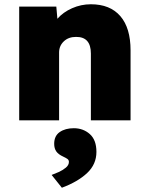

<svg xmlns="http://www.w3.org/2000/svg" viewBox="-20 -564 693 900"><path d="M70 0V-533H244L249 -476Q276 -507 318 -525.5Q360 -544 406 -544Q496 -544 544 -488.5Q592 -433 592 -328V0H406V-313Q406 -392 336 -391Q301 -391 279 -370Q257 -349 257 -318V0ZM270 316 222 256Q236 251 255 242.5Q274 234 288.5 222Q303 210 303 195Q303 186 296 181Q289 176 276 170Q254 160 244 146Q234 132 234 110Q234 73 260 55Q286 37 326 37Q370 37 401 64.5Q432 92 432 148Q432 206 388.5 247Q345 288 270 316Z"/></svg>

Font: Lexend Deca ExtraBold
Style: Regular
Weight: 800
Designer: Bonnie Shaver-Troup, Thomas Jockin
Foundry: Lexend
Version: Version 1.008; ttfautohint (v1.8.4.7-5d5b)